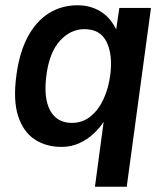

<svg xmlns="http://www.w3.org/2000/svg" viewBox="-20 -547 628 728"><path d="M340 161 373 -85Q358 -61.5 334.5 -39.8Q311 -18 280.5 -4Q250 10 213 10Q155 10 111.8 -18.2Q68.5 -46.5 48.8 -106.8Q29 -167 42.5 -264Q54 -349 85.5 -407.8Q117 -466.5 165.2 -496.8Q213.5 -527 274.5 -527Q303.5 -527 327 -519.2Q350.5 -511.5 368.8 -498.5Q387 -485.5 399.8 -469Q412.5 -452.5 420.5 -435.5L432.5 -517H552.5L460.5 161ZM252.5 -81Q293 -81 323.5 -105.8Q354 -130.5 372.8 -171.8Q391.5 -213 398 -262Q408 -338 384.5 -387.2Q361 -436.5 300 -436.5Q248 -436.5 207.8 -393Q167.5 -349.5 156 -262Q144.5 -175 170.2 -128Q196 -81 252.5 -81Z"/></svg>

Font: Public Sans Thin SemiBold
Style: Italic
Weight: 600
Italic angle: -8°
Version: Version 2.001